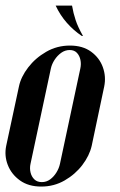

<svg xmlns="http://www.w3.org/2000/svg" viewBox="-28 -664 430 689"><path d="M265.5 -535H269.8Q251.5 -567.2 243.4 -591.9Q235.2 -616.5 230.5 -643.8H171.8Q187.8 -609.5 211.8 -582.2Q235.8 -555 265.5 -535ZM-5.8 -140.5Q-13 -105.2 0 -71.9Q13 -38.5 43.6 -16.5Q74.2 5.5 120 5.5Q165.8 5.5 204 -16.5Q242.2 -38.5 267.6 -72Q293 -105.5 301 -140.5L346 -353.8Q353.2 -389 341.1 -422.8Q329 -456.5 298.9 -478.5Q268.8 -500.5 223 -500.5Q176.5 -500.5 137.8 -478.1Q99 -455.8 73.1 -422Q47.2 -388.2 40 -353.8ZM154.5 -418Q158 -434.2 167.8 -449.2Q177.5 -464.2 191.5 -474.4Q205.5 -484.5 222.2 -484.5Q238.5 -484.5 248 -474.4Q257.5 -464.2 260.6 -449.2Q263.8 -434.2 260.2 -418L187.2 -76.2Q183.8 -60.2 174.5 -45.1Q165.2 -30 151.9 -20.2Q138.5 -10.5 122.2 -10.5Q105.5 -10.5 95.4 -20.2Q85.2 -30 81.6 -45.1Q78 -60.2 81.5 -76.2Z"/></svg>

Font: Emberly Black
Style: Italic
Weight: 900
Italic angle: -12°
Designer: Rajesh Rajput
Foundry: Rajesh Rajput
Version: Version 1.000